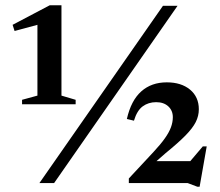

<svg xmlns="http://www.w3.org/2000/svg" viewBox="-20 -697 838 731"><path d="M130 0 600.5 -675H656L186 0ZM670.5 -43.5 752 -139.5H767L740 14H731.5L694.5 0H470.5V-17.5L564.5 -118.5Q592 -148 608 -170.8Q624 -193.5 631 -212.8Q638 -232 638 -251Q638 -276 620.8 -292Q603.5 -308 574.5 -308Q545 -308 523.2 -292Q501.5 -276 490 -237.5L463 -244Q479 -314.5 517.8 -349Q556.5 -383.5 615 -383.5Q670 -383.5 703.5 -355.8Q737 -328 737 -281Q737 -255.5 725.2 -232.2Q713.5 -209 686 -181Q658.5 -153 610 -113.5L545.5 -57L544 -83.5H740ZM122.5 -333V-644L148.5 -609.5L35.5 -579L28 -602.5L169.5 -677H214V-333L268 -317V-300H64V-317Z"/></svg>

Font: Newsreader 24pt SemiBold
Style: Regular
Weight: 600
Designer: Hugues Gentile
Foundry: Production Type
Version: Version 1.003